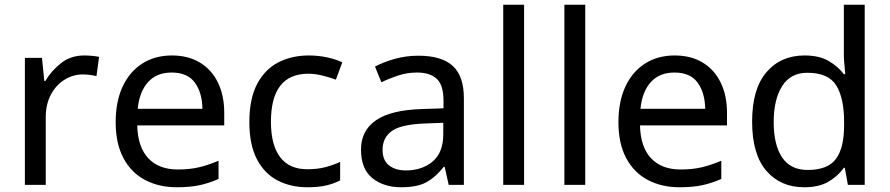

<svg xmlns="http://www.w3.org/2000/svg" viewBox="-20 -780 3753 810"><path d="M335 -546Q350 -546 367.5 -544.5Q385 -543 398 -540L387 -459Q374 -462 358.5 -464Q343 -466 329 -466Q288 -466 252 -443.5Q216 -421 194.5 -380.5Q173 -340 173 -286V0H85V-536H157L167 -438H171Q197 -482 238 -514Q279 -546 335 -546Z M705 -546Q774 -546 823.5 -516Q873 -486 899.5 -431.5Q926 -377 926 -304V-251H559Q561 -160 605.5 -112.5Q650 -65 730 -65Q781 -65 820.5 -74.5Q860 -84 902 -102V-25Q861 -7 821 1.5Q781 10 726 10Q650 10 591.5 -21Q533 -52 500.5 -113.5Q468 -175 468 -264Q468 -352 497.5 -415Q527 -478 580.5 -512Q634 -546 705 -546ZM704 -474Q641 -474 604.5 -433.5Q568 -393 561 -321H834Q833 -389 802 -431.5Q771 -474 704 -474Z M1277 10Q1206 10 1150.5 -19Q1095 -48 1063.5 -109Q1032 -170 1032 -265Q1032 -364 1065 -426Q1098 -488 1154.5 -517Q1211 -546 1283 -546Q1324 -546 1362 -537.5Q1400 -529 1424 -517L1397 -444Q1373 -453 1341 -461Q1309 -469 1281 -469Q1123 -469 1123 -266Q1123 -169 1161.5 -117.5Q1200 -66 1276 -66Q1320 -66 1353.5 -75Q1387 -84 1415 -97V-19Q1388 -5 1355.5 2.5Q1323 10 1277 10Z M1745 -545Q1843 -545 1890 -502Q1937 -459 1937 -365V0H1873L1856 -76H1852Q1817 -32 1778.5 -11Q1740 10 1672 10Q1599 10 1551 -28.5Q1503 -67 1503 -149Q1503 -229 1566 -272.5Q1629 -316 1760 -320L1851 -323V-355Q1851 -422 1822 -448Q1793 -474 1740 -474Q1698 -474 1660 -461.5Q1622 -449 1589 -433L1562 -499Q1597 -518 1645 -531.5Q1693 -545 1745 -545ZM1771 -259Q1671 -255 1632.5 -227Q1594 -199 1594 -148Q1594 -103 1621.5 -82Q1649 -61 1692 -61Q1760 -61 1805 -98.5Q1850 -136 1850 -214V-262Z M2191 0H2103V-760H2191Z M2449 0H2361V-760H2449Z M2826 -546Q2895 -546 2944.5 -516Q2994 -486 3020.5 -431.5Q3047 -377 3047 -304V-251H2680Q2682 -160 2726.5 -112.5Q2771 -65 2851 -65Q2902 -65 2941.5 -74.5Q2981 -84 3023 -102V-25Q2982 -7 2942 1.5Q2902 10 2847 10Q2771 10 2712.5 -21Q2654 -52 2621.5 -113.5Q2589 -175 2589 -264Q2589 -352 2618.5 -415Q2648 -478 2701.5 -512Q2755 -546 2826 -546ZM2825 -474Q2762 -474 2725.5 -433.5Q2689 -393 2682 -321H2955Q2954 -389 2923 -431.5Q2892 -474 2825 -474Z M3373 10Q3273 10 3213 -59.5Q3153 -129 3153 -267Q3153 -405 3213.5 -475.5Q3274 -546 3374 -546Q3436 -546 3475.5 -523Q3515 -500 3540 -467H3546Q3545 -480 3542.5 -505.5Q3540 -531 3540 -546V-760H3628V0H3557L3544 -72H3540Q3516 -38 3476 -14Q3436 10 3373 10ZM3387 -63Q3472 -63 3506.5 -109.5Q3541 -156 3541 -250V-266Q3541 -366 3508 -419.5Q3475 -473 3386 -473Q3315 -473 3279.5 -416.5Q3244 -360 3244 -265Q3244 -169 3279.5 -116Q3315 -63 3387 -63Z"/></svg>

Font: Noto Sans Old Persian
Style: Regular
Weight: 400
Designer: Monotype Design Team
Foundry: Monotype Imaging Inc.
Version: Version 2.001; ttfautohint (v1.8.4.7-5d5b)